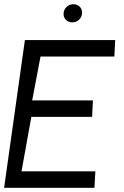

<svg xmlns="http://www.w3.org/2000/svg" viewBox="-30 -890 588 910"><path d="M-10.5 0 88 -700H516L512 -622H162L122.5 -414H410.5L406.5 -336H118.5L72 -78H422L417.5 0ZM312.5 -784Q294 -784 282 -796.2Q270 -808.5 271.5 -827Q272.5 -845.5 286.2 -857.8Q300 -870 318.5 -870Q336.5 -870 348.2 -857.8Q360 -845.5 359 -827Q357.5 -808.5 344.2 -796.2Q331 -784 312.5 -784Z"/></svg>

Font: Urbanist
Style: Italic
Weight: 400
Italic angle: -8°
Designer: Corey Hu
Foundry: Corey Hu
Version: Version 1.330; ttfautohint (v1.8.4.7-5d5b)